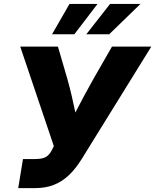

<svg xmlns="http://www.w3.org/2000/svg" viewBox="-20 -967 798 987"><path d="M73.7 0 98.1 -149.4H159.7Q197.3 -149.4 215.1 -159.7Q232.9 -169.9 244.1 -190.9L256.8 -215.8L84 -727.5H277.8L326.2 -561.5Q338.9 -516.6 348.9 -473.1Q358.9 -429.7 367.4 -388.4Q376 -347.2 384.3 -307.6H325.2Q346.2 -347.2 367.2 -388.2Q388.2 -429.2 411.6 -472.7Q435.1 -516.1 460.4 -561.5L555.7 -727.5H757.8L399.9 -149.4Q368.7 -99.1 333.5 -65.9Q298.3 -32.7 256.1 -16.4Q213.9 0 160.6 0ZM362.3 -791H247.6L337.4 -946.8H481.4ZM541.5 -791H423.8L545.9 -946.8H702.1Z"/></svg>

Font: Inter 28pt ExtraBold
Style: Italic
Weight: 800
Italic angle: -9.3988°
Designer: Rasmus Andersson
Foundry: rsms
Version: Version 4.001;git-66647c0bb